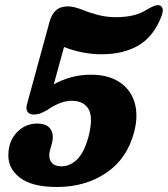

<svg xmlns="http://www.w3.org/2000/svg" viewBox="-20 -736 670 766"><path d="M13.5 -121Q14.5 -174 47.8 -208.5Q81 -243 128 -243Q167.5 -243 182 -220.5Q196.5 -198 186.5 -161.5L179.5 -136.5Q172 -109 183.5 -90.8Q195 -72.5 226 -72.5Q259.5 -72.5 288 -100.2Q316.5 -128 333.5 -192.5Q352.5 -267.5 333.2 -300.8Q314 -334 265.5 -334Q222 -334 167.5 -296.5Q150.5 -287 139 -283Q127.5 -279 115 -279Q98.5 -279 90.5 -289Q82.5 -299 87.5 -319.5L177.5 -648.5Q185 -677.5 202.5 -694Q220 -710.5 250 -710.5Q271.5 -710.5 300.5 -700Q334.5 -686 369 -676.8Q403.5 -667.5 443 -667.5Q480.5 -667.5 511.5 -674.8Q542.5 -682 569 -699.5Q598.5 -716.5 611.5 -715.5Q621.5 -715.5 627.5 -704.8Q633.5 -694 622.5 -667Q591.5 -589 531.5 -554.2Q471.5 -519.5 385 -519.5Q345.5 -519.5 306.5 -527.5Q267.5 -535.5 235.5 -548.5L194.5 -399.5Q264 -438 342.5 -438Q411 -438 455.8 -409Q500.5 -380 516.5 -328.8Q532.5 -277.5 515.5 -210.5Q488 -103.5 404.5 -46.8Q321 10 207 10Q106.5 10 58.5 -27.8Q10.5 -65.5 13.5 -121Z"/></svg>

Font: Fraunces 144pt SuperSoft
Style: Bold Italic
Weight: 700
Italic angle: -16°
Version: Version 1.000;[0bf87f6ff]